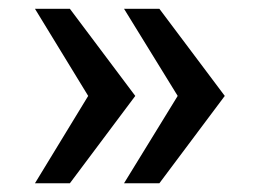

<svg xmlns="http://www.w3.org/2000/svg" viewBox="-20 -546 600 440"><path d="M345.2 -525.9 495.1 -326.2 345.2 -126H264.2L387.2 -326.2L264.2 -525.9ZM140.1 -525.9 290 -326.2 140.1 -126H60.1L182.1 -326.2L60.1 -525.9Z"/></svg>

Font: Archivo Medium
Style: Regular
Weight: 500
Designer: Hector Gatti
Foundry: Omnibus-Type
Version: Version 2.001